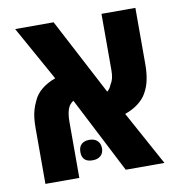

<svg xmlns="http://www.w3.org/2000/svg" viewBox="-74 -699 722 768"><g transform="rotate(-10 287.5 -315.5)"><path d="M49.3 0V-226.1Q49.3 -249 51.3 -266.6Q53.2 -284.2 57.9 -300.3Q62.5 -316.4 71.3 -334.5Q82.5 -360.4 105.7 -378.9Q128.9 -397.5 161.1 -409.2L37.6 -630.9H193.8L356.9 -320.3Q362.3 -324.7 366.7 -330.8Q371.1 -336.9 374 -344.7Q381.3 -355.5 384.8 -369.1Q388.2 -382.8 388.2 -401.9V-630.9H525.9V-402.8Q525.9 -367.2 520 -338.9Q514.2 -310.5 500.5 -287.1Q490.2 -267.6 467.3 -249.5Q444.3 -231.4 412.1 -220.2L532.7 0H375.5L217.3 -308.1Q210.4 -304.2 203.9 -296.6Q197.3 -289.1 193.4 -276.9Q187 -257.3 187 -227.1V0ZM252 -60.1Q209 -60.1 209 -101.1Q209 -121.6 220.5 -132.3Q231.9 -143.1 252.4 -143.1Q273.4 -143.1 285.2 -131.6Q296.9 -120.1 296.9 -101.1Q296.9 -82 284.9 -71Q272.9 -60.1 252 -60.1Z"/></g></svg>

Font: Open Sans SemiCondensed
Style: Bold
Weight: 700
Width: 4
Designer: Monotype Design Team
Foundry: Monotype Imaging Inc.
Version: Version 3.003